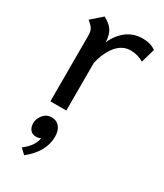

<svg xmlns="http://www.w3.org/2000/svg" viewBox="-192 -556 783 918"><g transform="rotate(30 199.0 -97.5)"><path d="M388 -460 366 -383Q332 -403 294 -403Q249 -403 217 -365Q185 -327 170 -263V0H82V-365Q82 -386 74 -399.5Q66 -413 45 -429L104 -481Q139 -462 153.5 -439.5Q168 -417 170 -377Q192 -426 229 -453.5Q266 -481 316 -481Q359 -481 388 -460ZM186 135Q186 220 102 286L74 259Q125 221 132 175Q121 181 106 181Q86 181 74.5 167.5Q63 154 63 131Q63 106 81 84.5Q99 63 126 63Q154 63 170 82.5Q186 102 186 135Z"/></g></svg>

Font: KoHo Medium
Style: Regular
Weight: 500
Version: Version 1.000; ttfautohint (v1.6)